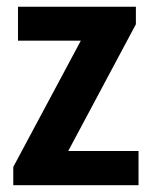

<svg xmlns="http://www.w3.org/2000/svg" viewBox="-20 -547 452 567"><path d="M19.2 0V-54L218.7 -426.9H33.1V-527.2H381.3V-475.4L181.5 -101.1H389.1V0Z"/></svg>

Font: Archivo SemiBold Condensed
Style: Regular
Weight: 600
Width: 3
Version: Version 2.001